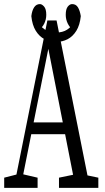

<svg xmlns="http://www.w3.org/2000/svg" viewBox="-31 -909 508 929"><path d="M-10.7 0V-49.3L60.1 -67.4H73.2L150.9 -49.3V0ZM35.6 0 198.2 -810.1H242.7L404.3 0H335L195.8 -709H210L206.5 -690.9L68.4 0ZM109.9 -259.8V-316.9H311V-259.8ZM254.4 0V-49.3L342.3 -67.4H358.4L444.8 -49.3V0ZM239.7 -706.1Q210 -706.1 184.6 -719.2Q159.2 -732.4 142.1 -760Q125 -787.6 120.6 -831.1Q124 -858.4 134.3 -873.8Q144.5 -889.2 162.1 -889.2Q171.9 -889.2 182.4 -877.2Q192.9 -865.2 192.9 -837.4Q192.9 -814.9 183.1 -794.9Q173.3 -774.9 153.8 -760.7L144.5 -810.1Q164.6 -780.3 186.3 -765.9Q208 -751.5 239.7 -751.5Q272.5 -751.5 293.9 -765.6Q315.4 -779.8 335.4 -810.1L325.7 -760.7Q306.6 -774.9 296.9 -794.9Q287.1 -814.9 287.1 -837.4Q287.1 -864.7 296.9 -877Q306.6 -889.2 317.9 -889.2Q336.4 -889.2 345.9 -873.8Q355.5 -858.4 359.9 -831.1Q355.5 -787.6 338.4 -760Q321.3 -732.4 295.9 -719.2Q270.5 -706.1 239.7 -706.1Z"/></svg>

Font: Scarab Serif
Style: Condensed
Weight: 400
Designer: John Roberts
Foundry: Scarab
Version: 1.0